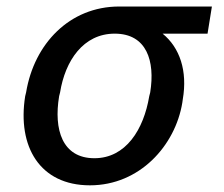

<svg xmlns="http://www.w3.org/2000/svg" viewBox="-20 -548 674 578"><path d="M58.6 -269.9 55.8 -258.5C31.6 -106.5 100.1 9.9 250.7 9.9C400.6 9.9 507.5 -109.7 528.8 -238.6L530.2 -248.6C545.1 -334.9 521 -404.8 469.5 -446.7H604.8L617.9 -528.4H338.8C189.6 -528.4 82.7 -416.2 58.6 -269.9ZM158 -258.5 160.9 -269.9C176.1 -364.7 230.5 -446.7 325.3 -446.7C421.5 -446.7 447.4 -364.7 432.2 -269.9L429.3 -258.5C412.6 -158 358.7 -71.7 264.2 -71.7C167.3 -71.7 141.3 -158 158 -258.5Z"/></svg>

Font: Margiela Sans Text
Style: Italic
Weight: 400
Italic angle: -9.39999°
Designer: Stefan Endress, Andreas Faust
Version: Version 1.100;FEAKit 1.0